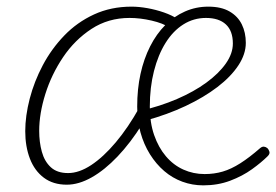

<svg xmlns="http://www.w3.org/2000/svg" viewBox="-20 -539 831 578"><path d="M181 17Q140 17 112 -4Q84 -25 70 -61.5Q56 -98 56 -144Q56 -190 69.5 -242Q83 -294 109 -343Q135 -392 173.5 -432Q212 -472 263 -495.5Q314 -519 376 -519Q398 -519 423.5 -514.5Q449 -510 473.5 -501.5Q498 -493 516 -481L490 -456Q471 -469 436.5 -477Q402 -485 370 -485Q306 -485 255.5 -452Q205 -419 170 -367Q135 -315 116.5 -256Q98 -197 98 -145Q98 -111 106 -82Q114 -53 133 -35.5Q152 -18 185 -18Q218 -18 254.5 -42Q291 -66 328.5 -110.5Q366 -155 400 -216L408 -165Q373 -109 334 -68Q295 -27 256 -5Q217 17 181 17ZM592 19Q559 19 529 8Q499 -3 474.5 -24Q450 -45 431.5 -74.5Q413 -104 403 -140Q393 -176 393 -218Q393 -271 403 -316.5Q413 -362 432 -399.5Q451 -437 477.5 -463.5Q504 -490 537 -504.5Q570 -519 607 -519Q646 -519 671 -504.5Q696 -490 708 -465.5Q720 -441 720 -410Q720 -376 697.5 -342Q675 -308 634.5 -277Q594 -246 539 -220Q484 -194 418 -176L401 -205Q462 -219 513 -241Q564 -263 601.5 -290.5Q639 -318 660 -348Q681 -378 681 -408Q681 -446 660 -465.5Q639 -485 600 -485Q563 -485 532 -465.5Q501 -446 478.5 -410Q456 -374 443.5 -325Q431 -276 431 -218Q431 -170 444 -132.5Q457 -95 479.5 -68.5Q502 -42 532 -28.5Q562 -15 596 -15Q625 -15 650.5 -22.5Q676 -30 703.5 -47.5Q731 -65 763 -93Q769 -98 774.5 -97.5Q780 -97 785 -93Q789 -89 791 -82.5Q793 -76 786 -69Q767 -50 738.5 -29.5Q710 -9 673 5Q636 19 592 19Z"/></svg>

Font: Playwrite RO Thin
Style: Regular
Weight: 250
Version: Version 1.002